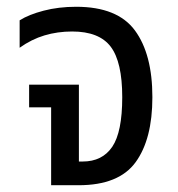

<svg xmlns="http://www.w3.org/2000/svg" viewBox="-20 -547 526 567"><path d="M131 0V-230H66V-297H213V-70H224Q282 -70 311.5 -113.5Q341 -157 341 -260Q341 -364 307 -409Q273 -454 193 -454Q150 -454 111.5 -442.5Q73 -431 38 -406V-487Q65 -504 109 -515.5Q153 -527 205 -527Q327 -527 378.5 -457Q430 -387 430 -260Q430 -136 380.5 -68Q331 0 212 0Z"/></svg>

Font: Noto Sans Thai UI SemCond
Style: Regular
Weight: 400
Width: 4
Designer: Monotype Design Team
Foundry: Monotype Imaging Inc.
Version: Version 2.000